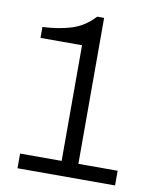

<svg xmlns="http://www.w3.org/2000/svg" viewBox="-79 -750 654 811"><g transform="rotate(10 248.0 -344.5)"><path d="M51.8 0V-63H230V-559.1H51.8V-606Q123.5 -609.4 177.2 -626.7Q231 -644 272 -689H301.8V-63H470.2V0Z"/></g></svg>

Font: Archivo Light
Style: Regular
Weight: 300
Designer: Hector Gatti
Foundry: Omnibus-Type
Version: Version 2.001